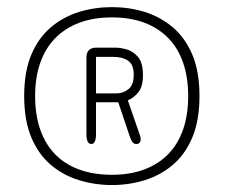

<svg xmlns="http://www.w3.org/2000/svg" viewBox="-20 -694 659 552"><path d="M302 -162Q253 -162 207.8 -175.8Q162.5 -189.5 126.8 -219.5Q91 -249.5 70.2 -298.5Q49.5 -347.5 49.5 -418Q49.5 -488.5 70.2 -537.2Q91 -586 126.8 -616Q162.5 -646 207.8 -659.8Q253 -673.5 302 -673.5Q350.5 -673.5 395.5 -659.8Q440.5 -646 476.2 -616Q512 -586 532.8 -537.2Q553.5 -488.5 553.5 -418Q553.5 -347.5 532.8 -298.5Q512 -249.5 476.2 -219.5Q440.5 -189.5 395.5 -175.8Q350.5 -162 302 -162ZM81 -418Q81 -364 95.5 -322Q110 -280 138 -251Q166 -222 207.2 -206.8Q248.5 -191.5 302 -191.5Q354 -191.5 394.8 -206.8Q435.5 -222 463.8 -251Q492 -280 506.5 -322Q521 -364 521 -418Q521 -471.5 506.5 -513.5Q492 -555.5 463.8 -584.5Q435.5 -613.5 394.8 -628.8Q354 -644 302 -644Q249.5 -644 208.5 -628.8Q167.5 -613.5 139 -584.5Q110.5 -555.5 95.8 -513.5Q81 -471.5 81 -418ZM228.5 -308.5V-528.5Q228.5 -557 257 -557H312.5Q325.5 -557 344 -552Q362.5 -547 376.8 -530.2Q391 -513.5 391 -478Q391 -444 377 -427.8Q363 -411.5 347.5 -405.5L382 -306Q384.5 -298.5 384.5 -294Q384.5 -280 371.5 -280Q365 -280 360.8 -285.5Q356.5 -291 352.5 -303.5L320 -400H256V-308.5Q256 -280 242.5 -280Q228.5 -280 228.5 -308.5ZM256 -425.5H314.5Q334.5 -425.5 349.5 -437.8Q364.5 -450 364.5 -479Q364.5 -508.5 348.2 -519.5Q332 -530.5 305 -530.5H256Z"/></svg>

Font: Sono ExtraLight Monospace ExtraLight
Style: Regular
Weight: 250
Version: Version 2.112